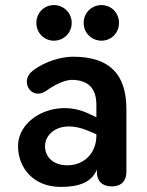

<svg xmlns="http://www.w3.org/2000/svg" viewBox="-20 -725 579 755"><path d="M219 10C291 10 340 -8 361 -58V-48C361 -13 382 8 420 8C457 8 477 -14 477 -49V-296C477 -435 409 -502 267 -502C229 -502 162 -488 109 -447C55 -407 103 -327 162 -368C206 -400 243 -411 263 -411C325 -410 359 -380 359 -313V-264L329 -278C200 -340 51 -261 51 -151C51 -63 113 10 219 10ZM192 -565C231 -565 262 -596 262 -635C262 -674 231 -705 192 -705C153 -705 123 -674 123 -635C123 -596 153 -565 192 -565ZM379 -565C418 -565 448 -596 448 -635C448 -674 418 -705 379 -705C340 -705 309 -674 309 -635C309 -596 340 -565 379 -565ZM157 -151C157 -202 219 -256 326 -211L359 -197V-192C359 -122 310 -75 245 -75C190 -75 157 -107 157 -151Z"/></svg>

Font: SN Pro SemiBold
Style: Regular
Weight: 600
Designer: Tobias Whetton
Foundry: Supernotes
Version: Version 1.003;Glyphs 3.3 (3324)